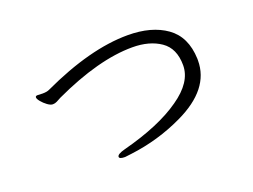

<svg xmlns="http://www.w3.org/2000/svg" viewBox="-85 -780 1171 887"><g transform="rotate(-20 500.0 -336.5)"><path d="M115 -481 139 -480Q161 -480 173 -486Q415 -599 600 -599Q717 -599 789.5 -547.5Q862 -496 866 -387V-378Q866 -237 688 -153Q566 -95 430 -78Q402 -74 397 -74Q369 -74 369 -85Q369 -98 407 -108Q591 -156 694 -229Q794 -298 794 -381Q794 -464 739.5 -501.5Q685 -539 601 -539Q435 -539 210 -434Q197 -427 187.5 -422Q178 -417 167 -417Q156 -417 141 -428Q126 -439 115 -452.5Q104 -466 104 -473.5Q104 -481 115 -481Z"/></g></svg>

Font: LXGW WenKai Mono Lite
Style: Regular
Weight: 400
Monospace: yes
Designer: LXGW / Fontworks Inc.
Foundry: LXGW / Fontworks Inc.
Version: Version 1.520; June 14, 2025